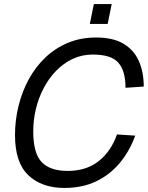

<svg xmlns="http://www.w3.org/2000/svg" viewBox="-20 -911 732 947"><path d="M298 16Q186 16 120 -46.5Q54 -109 54 -244Q54 -318 71.5 -389Q89 -460 122.5 -521Q156 -582 204.5 -628Q253 -674 315.5 -700Q378 -726 454 -726Q539 -726 590.5 -694.5Q642 -663 665.5 -608.5Q689 -554 689 -484L599 -478Q599 -562 563.5 -602Q528 -642 438 -642Q384 -642 338.5 -620.5Q293 -599 257 -562Q221 -525 195.5 -476.5Q170 -428 157 -373.5Q144 -319 144 -263Q144 -155 185.5 -111.5Q227 -68 314 -68Q406 -68 467 -116.5Q528 -165 557 -248L647 -242Q619 -165 570.5 -107Q522 -49 454 -16.5Q386 16 298 16ZM423 -793 443 -891H531L511 -793Z"/></svg>

Font: Geist
Style: Italic
Weight: 400
Italic angle: -12°
Designer: Basement.studio, Andrés Briganti, Mateo Zaragoza
Foundry: Basement.studio, Vercel, Andrés Briganti, Guido Ferreyra, Mateo Zaragoza
Version: Version 1.500